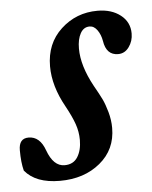

<svg xmlns="http://www.w3.org/2000/svg" viewBox="-58 -473 410 519"><g transform="rotate(-5 147.5 -213.5)"><path d="M84.5 11.2Q19 11.2 -10.7 -24.9Q-16.6 -47.4 -16.6 -80.6Q-16.6 -112.8 9.8 -112.8Q40.5 -112.8 54.2 -74.2Q70.3 -29.8 100.6 -29.8Q124.5 -29.8 136 -48.1Q147.5 -66.4 147.5 -94.2Q147.5 -116.7 140.1 -137.7Q132.8 -158.7 116.7 -188Q84.5 -245.6 84.5 -299.3Q84.5 -361.3 126 -399.7Q167.5 -438 225.1 -438Q263.2 -438 287.6 -418.9Q312 -399.9 312 -368.7Q312 -348.1 300.5 -332.3Q289.1 -316.4 271 -316.4Q238.8 -316.4 232.9 -355.5Q230 -372.6 221.2 -385Q212.4 -397.5 200.2 -397.5Q184.1 -397.5 175.3 -381.6Q166.5 -365.7 166.5 -340.3Q166.5 -293.9 197.3 -237.3Q211.4 -212.4 218.3 -198.2Q225.1 -184.1 231.2 -162.4Q237.3 -140.6 237.3 -119.1Q237.3 -60.5 193.8 -24.7Q150.4 11.2 84.5 11.2Z"/></g></svg>

Font: Elstob 14pt SemiBold
Style: Italic
Weight: 600
Italic angle: -20°
Designer: Peter S. Baker
Version: Version 1.015